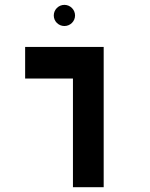

<svg xmlns="http://www.w3.org/2000/svg" viewBox="-20 -782 626 802"><path d="M284.7 0H413.1V-585.9H85V-454.1H284.7ZM249 -673.3C273.4 -673.3 293.5 -692.9 293.5 -717.3C293.5 -741.7 273.4 -761.7 249 -761.7C224.6 -761.7 204.6 -741.7 204.6 -717.3C204.6 -692.9 224.6 -673.3 249 -673.3Z"/></svg>

Font: Cascadia Mono NF
Style: Bold
Weight: 700
Monospace: yes
Designer: Aaron Bell
Foundry: Saja Typeworks
Version: Version 2404.023